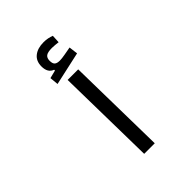

<svg xmlns="http://www.w3.org/2000/svg" viewBox="-233 -938 1053 1053"><g transform="rotate(-45 293.0 -411.5)"><path d="M255.9 0 245.6 -583.5H327.6L337.9 0ZM190.9 -606.9 186 -657.2 232.9 -668.9V-675.3Q196.3 -688 196.3 -737.3Q196.3 -779.3 224.4 -801.3Q252.4 -823.2 297.9 -823.2Q316.9 -823.2 331.5 -820.1Q346.2 -816.9 359.4 -812L356.9 -764.6Q345.2 -766.1 332.8 -767.3Q320.3 -768.6 309.1 -768.6Q275.4 -768.6 262.7 -758.8Q250 -749 250 -727.5Q250 -705.1 259.8 -696.8Q269.5 -688.5 290.5 -688.5Q305.7 -688.5 331.1 -693.1Q356.4 -697.8 378.9 -701.7L385.3 -649.9Z"/></g></svg>

Font: Cascadia Mono SemiLight
Style: Regular
Weight: 350
Monospace: yes
Designer: Aaron Bell
Foundry: Saja Typeworks
Version: Version 2404.023; ttfautohint (v1.8.4)